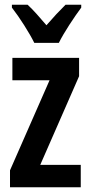

<svg xmlns="http://www.w3.org/2000/svg" viewBox="-20 -786 379 806"><path d="M124 -606H227C248 -649 292 -715 321 -754V-766H255C227 -738 207 -717 175 -680C147 -713 119 -745 96 -766H30V-754C62 -713 104 -647 124 -606ZM319 0V-94H149L312 -466V-543H32V-449H188L22 -71V0Z"/></svg>

Font: Noto Sans Myanmar UI ExtraCondensed SemiBold
Style: Regular
Weight: 600
Width: 2
Designer: Monotype Design Team
Foundry: Monotype Imaging Inc.
Version: Version 2.103